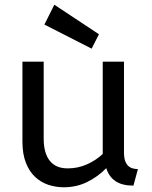

<svg xmlns="http://www.w3.org/2000/svg" viewBox="-20 -781 644 813"><path d="M545 5Q497 5 469 -14Q441 -33 430 -69Q395 -33 349.5 -10.5Q304 12 250 12Q216 12 184.5 1.5Q153 -9 128.5 -32Q104 -55 89.5 -92Q75 -129 75 -182V-520H165V-194Q165 -133 190.5 -100.5Q216 -68 267 -68Q309 -68 347 -84.5Q385 -101 415 -129V-520H505V-135Q505 -113 510 -99.5Q515 -86 523 -78.5Q531 -71 542 -68Q553 -65 564 -65ZM368 -575 168 -677 210 -761 399 -636Z"/></svg>

Font: ABeeZee
Style: Regular
Weight: 400
Designer: Anja Meiners
Foundry: Anja Meiners
Version: Version 1.001